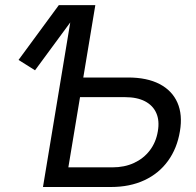

<svg xmlns="http://www.w3.org/2000/svg" viewBox="-20 -748 785 768"><path d="M120.1 -466.8 54.2 -508.3 215.3 -727.5H312ZM290 -438H492.2Q567.9 -438 618.2 -411.9Q668.5 -385.7 689.7 -337.4Q710.9 -289.1 699.7 -223.1Q688.5 -154.8 652.1 -104.5Q615.7 -54.2 557.6 -27.1Q499.5 0 423.8 0H151.9L272.5 -727.5H361.3L253.4 -78.6H429.7Q478 -78.6 516.1 -96.2Q554.2 -113.8 579.1 -146.2Q604 -178.7 611.3 -222.7Q618.7 -265.1 605.2 -295.7Q591.8 -326.2 560.1 -342.8Q528.3 -359.4 480 -359.4H277.3Z"/></svg>

Font: Inter 28pt
Style: Italic
Weight: 400
Italic angle: -9.3988°
Designer: Rasmus Andersson
Foundry: rsms
Version: Version 4.001;git-66647c0bb